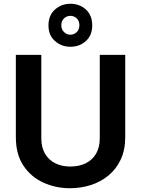

<svg xmlns="http://www.w3.org/2000/svg" viewBox="-20 -991 749 1018"><path d="M469 -856Q469 -804 435.5 -773.5Q402 -743 353 -743Q306 -743 271.5 -773.5Q237 -804 237 -856Q237 -910 271.5 -940.5Q306 -971 353 -971Q402 -971 435.5 -940.5Q469 -910 469 -856ZM401 -857Q401 -880 387 -893.5Q373 -907 353 -907Q334 -907 319.5 -893.5Q305 -880 305 -857Q305 -835 319.5 -821Q334 -807 353 -807Q373 -807 387 -821Q401 -835 401 -857ZM64 -700H199V-258Q199 -209 219 -175.5Q239 -142 273.5 -125Q308 -108 353 -108Q399 -108 434 -125Q469 -142 489 -175.5Q509 -209 509 -258V-700H644V-265Q644 -196 620 -145Q596 -94 554.5 -60Q513 -26 460.5 -9.5Q408 7 351 7Q275 7 209.5 -23Q144 -53 104 -113Q64 -173 64 -265Z"/></svg>

Font: Albert Sans
Style: Bold
Weight: 700
Designer: Andreas Rasmussen
Foundry: a.Foundry
Version: Version 1.025